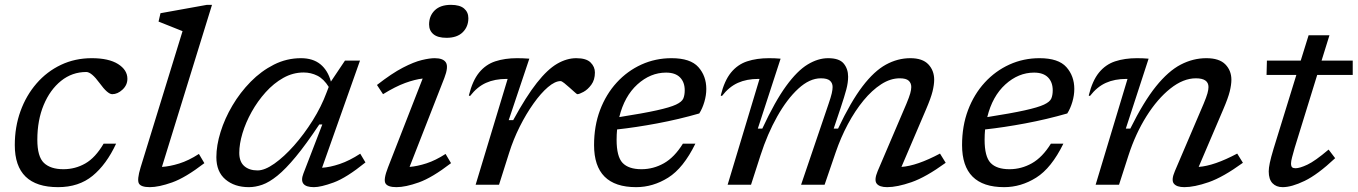

<svg xmlns="http://www.w3.org/2000/svg" viewBox="-20 -762 5600 792"><path d="M336 -465Q277.5 -465 232 -428.5Q186.5 -392 160.2 -329Q134 -266 134 -185.5Q134 -116 161.2 -90Q188.5 -64 241.5 -64Q290.5 -64 332 -87.8Q373.5 -111.5 407.5 -169.5H459Q419 -83.5 362 -36.8Q305 10 219.5 10Q41 10 41 -163.5Q41 -238.5 64.5 -303.5Q88 -368.5 130.8 -417.8Q173.5 -467 231.5 -494.5Q289.5 -522 358.5 -522Q428.5 -522 467 -497.8Q505.5 -473.5 505.5 -437Q505.5 -411 485.2 -392.2Q465 -373.5 443 -373.5Q424 -373.5 391 -419Q357.5 -465 336 -465Z M733 -633.5 634 -673 642 -707.5 833.5 -742H854.5L648 -73.5Q680.5 -75.5 719.2 -87.5Q758 -99.5 800.5 -127L823 -89Q745 -29 690 -9.5Q635 10 598 10Q561.5 10 553 -5.2Q544.5 -20.5 560 -71.5Z M1231.5 -46 1309.5 -248.5H1297Q1242.5 -166.5 1200.2 -115.5Q1158 -64.5 1124.2 -37.2Q1090.5 -10 1062 0Q1033.5 10 1006.5 10Q947.5 10 910 -21.8Q872.5 -53.5 872.5 -113.5Q872.5 -162 889.8 -217.5Q907 -273 938.8 -326.8Q970.5 -380.5 1014 -424.8Q1057.5 -469 1110 -495.5Q1162.5 -522 1221.5 -522Q1271 -522 1301.8 -496.8Q1332.5 -471.5 1345 -425.5L1403 -512H1465L1308.5 -70Q1341 -72 1381.2 -85.5Q1421.5 -99 1466 -128L1487.5 -92Q1409 -28.5 1356.2 -9.2Q1303.5 10 1275 10Q1210 10 1231.5 -46ZM967 -131.5Q967 -95 987.5 -77Q1008 -59 1042.5 -59Q1072 -59 1111.8 -87Q1151.5 -115 1192.8 -161.5Q1234 -208 1269.8 -265Q1305.5 -322 1327 -380L1336 -403.5Q1315.5 -436.5 1289 -449.8Q1262.5 -463 1232.5 -463Q1188.5 -463 1148.8 -440.8Q1109 -418.5 1075.8 -381.5Q1042.5 -344.5 1018 -300.5Q993.5 -256.5 980.2 -212.2Q967 -168 967 -131.5Z M1750 -661Q1750 -696.5 1773.2 -719.2Q1796.5 -742 1840 -742Q1876.5 -742 1894.2 -727Q1912 -712 1912 -687Q1912 -652 1888.8 -629Q1865.5 -606 1822 -606Q1785.5 -606 1767.8 -621Q1750 -636 1750 -661ZM1580.5 -71.5 1723.5 -438Q1692 -434.5 1651.5 -419.8Q1611 -405 1560 -373.5L1535 -411.5Q1596.5 -459.5 1642 -483Q1687.5 -506.5 1719.8 -514.2Q1752 -522 1773 -522Q1808.5 -522 1819.5 -504Q1830.5 -486 1813 -440.5L1669.5 -73.5Q1701.5 -76 1739.2 -88.2Q1777 -100.5 1818 -127L1840.5 -89Q1762.5 -29 1707.5 -9.5Q1652.5 10 1615.5 10Q1579 10 1570 -5.8Q1561 -21.5 1580.5 -71.5Z M2074 -436.5H2069.5Q2021 -436.5 1984.8 -420.2Q1948.5 -404 1919 -366L1914 -368Q1929 -429 1956.2 -462.5Q1983.5 -496 2023 -509Q2062.5 -522 2113 -522Q2125 -522 2137.8 -521.5Q2150.5 -521 2163.5 -520L2078.5 -266.5H2097Q2150.5 -364.5 2194.5 -420.2Q2238.5 -476 2278.2 -499Q2318 -522 2357 -522Q2398.5 -522 2416.2 -504.2Q2434 -486.5 2434 -463Q2434 -432.5 2419.2 -412.5Q2404.5 -392.5 2387 -383Q2369.5 -373.5 2361.5 -373.5Q2359.5 -373.5 2350.2 -382Q2341 -390.5 2329.5 -400.5Q2318.5 -410.5 2307.8 -419Q2297 -427.5 2292.5 -427.5Q2269.5 -427.5 2240.2 -402.5Q2211 -377.5 2180.8 -335Q2150.5 -292.5 2124 -239.8Q2097.5 -187 2080 -131L2038.5 0H1942Z M2848.5 -169.5Q2799 -68.5 2736.2 -29.2Q2673.5 10 2604 10Q2430.5 10 2430.5 -163.5Q2430.5 -242.5 2455.2 -308Q2480 -373.5 2524 -421.5Q2568 -469.5 2626 -495.8Q2684 -522 2750 -522Q2828 -522 2860.8 -485.2Q2893.5 -448.5 2893.5 -395Q2893.5 -369 2885.5 -341.8Q2877.5 -314.5 2864.5 -294Q2779.5 -269.5 2691.2 -253Q2603 -236.5 2525.5 -228Q2523.5 -207.5 2523.5 -185.5Q2523.5 -116 2548.2 -90Q2573 -64 2626 -64Q2675 -64 2718.5 -88.5Q2762 -113 2797 -169.5ZM2727.5 -462.5Q2663 -462.5 2609.2 -413.8Q2555.5 -365 2534.5 -279Q2633.5 -294.5 2688.8 -306.8Q2744 -319 2768.5 -330.5Q2793 -342 2798.8 -356Q2804.5 -370 2804.5 -389.5Q2804.5 -423 2785 -442.8Q2765.5 -462.5 2727.5 -462.5Z M3881 -90.5Q3799 -31 3739.8 -10.5Q3680.5 10 3639.5 10Q3607.5 10 3596.2 -4.8Q3585 -19.5 3600.5 -56.5L3719 -334Q3730.5 -361.5 3734.8 -377Q3739 -392.5 3739 -403Q3739 -419.5 3728.2 -429.2Q3717.5 -439 3691.5 -439Q3653 -439 3615 -414.5Q3577 -390 3542 -347.5Q3507 -305 3477.5 -249.8Q3448 -194.5 3427 -133L3381.5 0H3284.5L3398 -334Q3407.5 -361.5 3411 -377Q3414.5 -392.5 3414.5 -403Q3414.5 -419.5 3403.5 -429.2Q3392.5 -439 3366 -439Q3319.5 -439 3273 -396.2Q3226.5 -353.5 3186 -281.5Q3145.5 -209.5 3117 -121L3078 0H2981.5L3113 -436.5H3108.5Q3060 -436.5 3023.8 -420.2Q2987.5 -404 2958 -366L2953 -368Q2968 -429 2995.2 -462.5Q3022.5 -496 3062 -509Q3101.5 -522 3152 -522Q3176.5 -522 3200 -520L3106 -231.5H3124.5Q3177 -344.5 3223 -407.5Q3269 -470.5 3311.8 -496.2Q3354.5 -522 3396 -522Q3442 -522 3460.2 -500Q3478.5 -478 3478.5 -445.5Q3478.5 -421 3471 -392.8Q3463.5 -364.5 3447.5 -316.5L3419 -231.5H3437Q3489.5 -342.5 3537.8 -405.8Q3586 -469 3634.5 -495.5Q3683 -522 3735 -522Q3785.5 -522 3809.5 -496.5Q3833.5 -471 3833.5 -433Q3833.5 -413 3826.8 -385.2Q3820 -357.5 3800 -311L3698.5 -73.5Q3762.5 -78 3857.5 -128.5Z M4366.5 -169.5Q4317 -68.5 4254.2 -29.2Q4191.5 10 4122 10Q3948.5 10 3948.5 -163.5Q3948.5 -242.5 3973.2 -308Q3998 -373.5 4042 -421.5Q4086 -469.5 4144 -495.8Q4202 -522 4268 -522Q4346 -522 4378.8 -485.2Q4411.5 -448.5 4411.5 -395Q4411.5 -369 4403.5 -341.8Q4395.5 -314.5 4382.5 -294Q4297.5 -269.5 4209.2 -253Q4121 -236.5 4043.5 -228Q4041.5 -207.5 4041.5 -185.5Q4041.5 -116 4066.2 -90Q4091 -64 4144 -64Q4193 -64 4236.5 -88.5Q4280 -113 4315 -169.5ZM4245.5 -462.5Q4181 -462.5 4127.2 -413.8Q4073.5 -365 4052.5 -279Q4151.5 -294.5 4206.8 -306.8Q4262 -319 4286.5 -330.5Q4311 -342 4316.8 -356Q4322.5 -370 4322.5 -389.5Q4322.5 -423 4303 -442.8Q4283.5 -462.5 4245.5 -462.5Z M4476 -366 4471 -368Q4486 -429 4513.2 -462.5Q4540.5 -496 4580 -509Q4619.5 -522 4670 -522Q4694.5 -522 4718 -520L4624 -231.5H4642.5Q4697.5 -342.5 4748.5 -405.8Q4799.5 -469 4850.5 -495.5Q4901.5 -522 4956 -522Q5009.5 -522 5034.5 -496.5Q5059.5 -471 5059.5 -433Q5059.5 -413 5052.8 -385.2Q5046 -357.5 5026 -311L4924.5 -73.5Q4988.5 -78 5083.5 -128.5L5107 -90.5Q5025 -31 4965.8 -10.5Q4906.5 10 4865.5 10Q4833.5 10 4822 -4.8Q4810.5 -19.5 4826.5 -56.5L4945 -334Q4956.5 -361.5 4960.8 -377Q4965 -392.5 4965 -403Q4965 -439 4913 -439Q4861 -439 4807.8 -396.8Q4754.5 -354.5 4709.2 -282.5Q4664 -210.5 4635 -121L4596 0H4499.5L4631 -436.5H4626.5Q4578 -436.5 4541.8 -420.2Q4505.5 -404 4476 -366Z M5320.5 -152Q5314 -130 5309.8 -113.2Q5305.5 -96.5 5305.5 -88.5Q5305.5 -76 5310 -72Q5314.5 -68 5324 -68Q5341.5 -68 5373 -82.8Q5404.5 -97.5 5460.5 -145L5487.5 -109.5Q5415 -41.5 5361.5 -15.8Q5308 10 5271 10Q5244.5 10 5229 -6.2Q5213.5 -22.5 5213.5 -55Q5213.5 -69 5218 -90.5Q5222.5 -112 5233.5 -148.5L5327.5 -453H5204.5L5206 -512H5345.5L5378 -616.5H5464L5431.5 -512H5560V-453H5413.5Z"/></svg>

Font: Newsreader 6pt
Style: Italic
Weight: 400
Italic angle: -17°
Designer: Hugues Gentile
Foundry: Production Type
Version: Version 1.003; ttfautohint (v1.8.3)